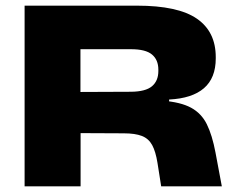

<svg xmlns="http://www.w3.org/2000/svg" viewBox="-20 -659 832 679"><path d="M550 0 537 -82.5Q530.5 -123.5 518 -146.2Q505.5 -169 481.8 -178.2Q458 -187.5 417.5 -187.5L207.5 -188.5V-333.5L443 -334.5Q495 -335 517.5 -354Q540 -373 540 -408V-412.5Q540 -447.5 517.5 -466.2Q495 -485 443 -485H207.5V-639H464.5Q609.5 -639 676.2 -593Q743 -547 743 -457V-452.5Q743 -383 701.2 -347Q659.5 -311 578 -307V-275.5L554 -303Q619 -298 655.8 -278Q692.5 -258 711.5 -219.5Q730.5 -181 742 -120L764.5 0ZM67 0V-639H264.5V-273.5L265 -205V0Z"/></svg>

Font: Anek Latin Expanded ExtraBold
Style: Regular
Weight: 800
Width: 7
Designer: Yesha Goshar
Foundry: Ek Type
Version: Version 1.003